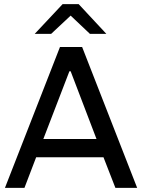

<svg xmlns="http://www.w3.org/2000/svg" viewBox="-20 -915 692 935"><path d="M498 -750H418L324 -839L229 -750H149L285 -895H363ZM648 0H542L484 -149H156L99 0H4L272 -686H380ZM318 -568 191 -238H450L324 -568Z"/></svg>

Font: Chivo
Style: Regular
Weight: 400
Designer: Hector Gatti
Foundry: Omnibus-Type
Version: Version 1.006; ttfautohint (v1.4.1)